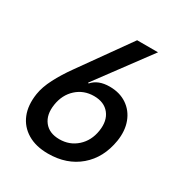

<svg xmlns="http://www.w3.org/2000/svg" viewBox="-172 -858 944 995"><g transform="rotate(30 300.0 -360.0)"><path d="M255 10Q182 10 132 -20Q82 -50 60.5 -103Q39 -156 50 -228Q57 -273 84 -325.5Q111 -378 152 -435L362 -730H487L252 -413L256 -410Q291 -451 360 -451Q420 -451 463 -422Q506 -393 525 -342.5Q544 -292 534 -228Q516 -117 441.5 -53.5Q367 10 255 10ZM269 -84Q330 -84 373.5 -123Q417 -162 427 -226Q437 -290 406 -329Q375 -368 314 -368Q253 -368 210 -329Q167 -290 157 -226Q147 -162 177.5 -123Q208 -84 269 -84Z"/></g></svg>

Font: JetBrains Mono NL SemiBold
Style: Italic
Weight: 600
Italic angle: -9°
Monospace: yes
Designer: Philipp Nurullin, Konstantin Bulenkov
Foundry: JetBrains
Version: Version 2.305; ttfautohint (v1.8.4.7-5d5b)